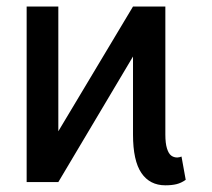

<svg xmlns="http://www.w3.org/2000/svg" viewBox="-20 -550 640 580"><path d="M91.8 -45.9 381.8 -530.3 444.3 -484.4 156.2 0ZM60.5 -530.3H156.2V0H60.5ZM381.8 -143.6V-530.3H479.5V-143.6Q479.5 -117.2 484.4 -101.6Q489.3 -85.9 497.1 -80.1Q504.9 -74.2 515.6 -74.2Q518.6 -74.2 522.5 -75.2Q526.4 -76.2 528.3 -77.1L541 -6.8Q527.3 2.9 513.2 6.3Q499 9.8 479.5 9.8Q432.6 9.8 407.2 -27.3Q381.8 -64.5 381.8 -143.6Z"/></svg>

Font: WEMIX Pretendard Variable
Style: Regular
Weight: 400
Designer: Base glyphs from Inter by Rasmus Andersson; Hangeul glyphs from Noto Sans CJK(Source Han Sans) by Jang Soo-young and Kan
Foundry: Kil Hyung-jin
Version: Version 1.000;Glyphs 3.2 (3208)